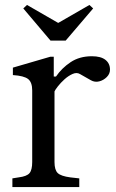

<svg xmlns="http://www.w3.org/2000/svg" viewBox="-20 -755 470 775"><path d="M30 0V-35L55 -39Q88 -43 99 -56Q110 -69 110 -101V-390Q110 -423 93.5 -436Q77 -449 32 -452V-482L183 -526H197V-446H206Q229 -480 265 -504Q301 -528 351 -528Q387 -528 405.5 -513.5Q424 -499 424 -474Q424 -457 411 -444Q398 -431 380.5 -426.5Q363 -422 347 -431L303 -456Q290 -464 273 -456.5Q256 -449 240.5 -435Q225 -421 214 -407Q203 -393 200 -386V-101Q200 -69 213 -56.5Q226 -44 264 -39L300 -35V0ZM184 -591 74 -721 89 -735 214 -663H216L341 -735L356 -721L245 -591Z"/></svg>

Font: Hedvig Letters Serif 18pt
Style: Regular
Weight: 400
Designer: Alexander Örn & Tor Weibull
Foundry: Kanon Foundry
Version: Version 1.000